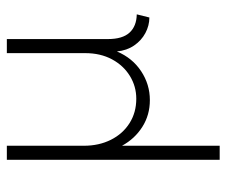

<svg xmlns="http://www.w3.org/2000/svg" viewBox="-70 -371 650 550"><g transform="rotate(-90 255.0 -96.0)"><path d="M72.2 208.3V-401.4H112.5V-180.6Q112.5 -137.5 129.5 -103.5Q146.5 -69.4 177.1 -50Q207.6 -30.6 247.2 -30.6Q282.6 -30.6 312.5 -49Q342.4 -67.4 360.1 -100.3Q377.8 -133.3 377.8 -177.1V-401.4H418.1V-111.8Q418.1 -70.1 436.5 -50Q454.9 -29.9 488.9 -29.2L479.9 6.9Q456.9 6.9 435.4 -4.5Q413.9 -16 399.7 -36.8Q385.4 -57.6 382.6 -86.1Q363.9 -41.7 326 -16.7Q288.2 8.3 243.1 8.3Q200.7 8.3 166.7 -13.2Q132.6 -34.7 112.5 -71.5V208.3Z"/></g></svg>

Font: Afacad Flux ExtraLight
Style: Regular
Weight: 250
Designer: Kristian Moeller
Foundry: Dicotype
Version: Version 1.100